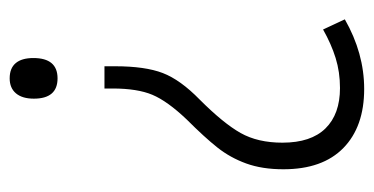

<svg xmlns="http://www.w3.org/2000/svg" viewBox="-208 -556 773 397"><g transform="rotate(90 178.5 -357.5)"><path d="M117 -209Q117 -271 131 -307.5Q145 -344 186 -384Q235 -433 255 -468.5Q275 -504 275 -555Q275 -614 245.5 -644Q216 -674 162 -674Q129 -674 100 -665Q71 -656 41 -639L20 -684Q90 -724 164 -724Q242 -724 286 -681Q330 -638 330 -557Q330 -513 318 -480Q306 -447 285 -420.5Q264 -394 227 -357Q189 -317 176 -286Q163 -255 163 -204V-187H117ZM142 -90Q184 -90 184 -41Q184 -17 173 -4Q162 9 142 9Q121 9 110.5 -3.5Q100 -16 100 -40Q100 -90 142 -90Z"/></g></svg>

Font: Noto Sans UI NarrowLight
Style: Regular
Weight: 300
Width: 4
Designer: Monotype Design Team
Foundry: Monotype Imaging Inc.
Version: Version 1.001